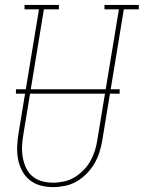

<svg xmlns="http://www.w3.org/2000/svg" viewBox="-20 -755 586 783"><path d="M196 8Q170 8 145.5 1.5Q121 -5 102 -20Q83 -35 71 -57Q59 -79 54 -104Q49 -129 50 -155.5Q51 -182 55 -208L139 -717H80V-735H220V-717H159L75 -205Q71 -182 70 -158.5Q69 -135 73 -112.5Q77 -90 86.5 -70Q96 -50 112.5 -36Q129 -22 151 -16Q173 -10 197 -10Q218 -10 241 -15Q264 -20 284 -32Q304 -44 321 -61.5Q338 -79 349 -99Q360 -119 367 -141Q374 -163 377 -185L465 -717H406V-735H546V-717H485L397 -182Q393 -158 385.5 -134Q378 -110 365 -88Q352 -66 333.5 -47Q315 -28 292.5 -15Q270 -2 245 3Q220 8 196 8ZM45 -373V-391H468V-373Z"/></svg>

Font: Iosevka Curly Slab Thin
Style: Italic
Weight: 100
Italic angle: -9°
Monospace: yes
Designer: Belleve Invis
Foundry: Belleve Invis
Version: Version 22.1.2; ttfautohint (v1.8.4)